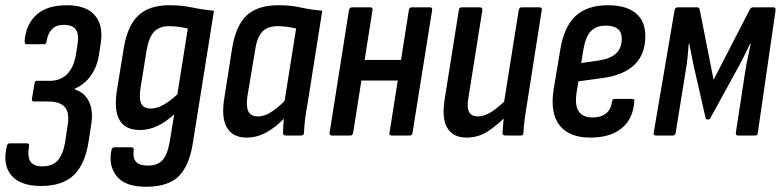

<svg xmlns="http://www.w3.org/2000/svg" viewBox="-38 -518 2992 734"><path d="M119 193Q40 193 5.5 152.5Q-29 112 -12 41Q-9 30 -2 30H66Q75 30 73 41Q66 80 78 99Q90 118 124 118Q162 118 182.5 95.5Q203 73 211 25L221 -42Q228 -87 210 -108.5Q192 -130 145 -130H91Q87 -130 85 -133Q83 -136 84 -140L94 -199Q94 -204 96.5 -206.5Q99 -209 103 -209H152Q193 -209 218.5 -234.5Q244 -260 252 -308L258 -346Q265 -387 252 -405Q239 -423 206 -423Q177 -423 161 -407Q145 -391 140 -360Q140 -355 137.5 -352Q135 -349 132 -349H63Q56 -349 56 -361Q61 -425 101.5 -461.5Q142 -498 218 -498Q291 -498 324.5 -459.5Q358 -421 347 -351L340 -307Q333 -262 309 -228.5Q285 -195 246 -178V-177Q285 -165 302 -130Q319 -95 311 -44L301 21Q288 109 244.5 151Q201 193 119 193Z M609 -498Q657 -498 696.5 -489.5Q736 -481 780 -477L700 24Q687 113 646.5 154.5Q606 196 520 196Q440 196 408 155.5Q376 115 388 56Q391 45 399 45H463Q475 45 473 56Q469 85 481.5 100Q494 115 527 115Q564 115 583 94.5Q602 74 611 23L628 -81Q595 -51 563 -36Q531 -21 497 -21Q441 -21 419 -59Q397 -97 409 -173L435 -333Q449 -419 490.5 -458.5Q532 -498 609 -498ZM538 -103Q561 -103 585.5 -116.5Q610 -130 640 -157L680 -409Q663 -413 644.5 -415.5Q626 -418 608 -418Q572 -418 551.5 -397Q531 -376 522 -323L499 -180Q493 -139 502.5 -121Q512 -103 538 -103Z M905 8Q851 8 829 -31Q807 -70 820 -146L849 -331Q863 -420 905 -459Q947 -498 1026 -498Q1073 -498 1111 -489.5Q1149 -481 1194 -477L1138 -123Q1131 -87 1128 -59.5Q1125 -32 1124 -10Q1124 0 1113 0H1054Q1044 0 1044 -10Q1044 -23 1045 -36.5Q1046 -50 1047 -64Q1014 -30 978.5 -11Q943 8 905 8ZM949 -73Q971 -73 996 -88Q1021 -103 1050 -132L1094 -409Q1078 -413 1059 -415.5Q1040 -418 1024 -418Q985 -418 964.5 -396.5Q944 -375 937 -324L908 -151Q902 -113 911 -93Q920 -73 949 -73Z M1459 0Q1449 0 1451 -10L1525 -479Q1527 -490 1535 -490H1606Q1616 -490 1614 -479L1539 -10Q1538 0 1529 0ZM1231 0Q1221 0 1222 -10L1296 -479Q1298 -490 1308 -490H1378Q1388 -490 1386 -479L1312 -10Q1310 0 1301 0ZM1331 -210 1344 -289H1511L1498 -210Z M1745 8Q1695 8 1672.5 -28Q1650 -64 1662 -139L1716 -479Q1718 -490 1727 -490H1796Q1807 -490 1806 -479L1753 -146Q1746 -108 1755 -90.5Q1764 -73 1790 -73Q1815 -73 1843.5 -92Q1872 -111 1905 -145L1902 -79Q1865 -41 1828 -16.5Q1791 8 1745 8ZM1894 0Q1883 0 1883 -10Q1884 -29 1886.5 -53.5Q1889 -78 1891 -96L1888 -121L1945 -479Q1947 -490 1956 -490H2024Q2035 -490 2033 -479L1977 -123Q1971 -87 1967.5 -59.5Q1964 -32 1963 -10Q1963 0 1953 0Z M2219 8Q2138 8 2101.5 -38.5Q2065 -85 2078 -173L2103 -323Q2117 -414 2161.5 -456Q2206 -498 2286 -498Q2355 -498 2392 -468Q2429 -438 2429 -380Q2429 -311 2388 -271Q2347 -231 2268 -220L2173 -207L2166 -163Q2159 -115 2174.5 -92Q2190 -69 2227 -69Q2260 -69 2279 -84.5Q2298 -100 2302 -130Q2303 -140 2312 -140H2378Q2389 -140 2387 -130Q2382 -63 2338.5 -27.5Q2295 8 2219 8ZM2184 -277 2253 -287Q2297 -294 2318 -314.5Q2339 -335 2339 -370Q2339 -395 2323.5 -407.5Q2308 -420 2278 -420Q2240 -420 2220 -398Q2200 -376 2192 -327Z M2469 0Q2459 0 2461 -10L2541 -480Q2544 -490 2553 -490H2628Q2635 -490 2637 -481L2690 -213L2828 -481Q2833 -490 2840 -490H2919Q2928 -490 2927 -479L2859 -10Q2858 0 2849 0H2783Q2774 0 2775 -10L2811 -245Q2815 -272 2821 -298.5Q2827 -325 2832 -351H2830Q2818 -327 2806 -302.5Q2794 -278 2781 -255L2679 -69Q2676 -61 2668 -61Q2660 -61 2659 -69L2616 -257Q2611 -279 2606.5 -303Q2602 -327 2597 -351H2595Q2593 -326 2590.5 -299Q2588 -272 2583 -245L2545 -10Q2543 0 2535 0Z"/></svg>

Font: Sofia Sans Condensed SemiBold
Style: Italic
Weight: 600
Italic angle: -9°
Version: Version 4.100